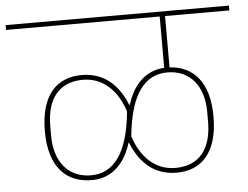

<svg xmlns="http://www.w3.org/2000/svg" viewBox="-68 -757 974 753"><g transform="rotate(-5 419.5 -380.5)"><path d="M267 -63C348 -64 397 -121 420 -196H422C453 -119 507 -64 596 -63C698 -62 761 -130 761 -270C761 -404 701 -471 606 -477V-679H859V-698H-20V-679H585V-477C508 -473 460 -417 438 -344H436C405 -421 351 -476 262 -477C160 -478 97 -410 97 -270C97 -129 163 -62 267 -63ZM597 -82C516 -81 459 -138 433 -221C449 -385 506 -459 597 -458C686 -457 738 -391 738 -290V-252C738 -148 692 -83 597 -82ZM261 -82C172 -83 120 -149 120 -250V-288C120 -392 166 -457 261 -458C342 -459 399 -402 425 -319C409 -155 352 -81 261 -82Z"/></g></svg>

Font: IBM Plex Devanagari Thin
Style: Regular
Weight: 100
Designer: Mike Abbink, Paul van der Laan, Pieter van Rosmalen, Erin McLaughlin
Foundry: Bold Monday
Version: Version 1.0